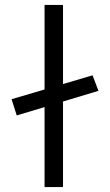

<svg xmlns="http://www.w3.org/2000/svg" viewBox="-20 -760 446 780"><path d="M48 -291 27 -357 356 -454 380 -391ZM161 0V-740H236V0Z"/></svg>

Font: Lexend Mega Light
Style: Regular
Weight: 300
Version: Version 1.007